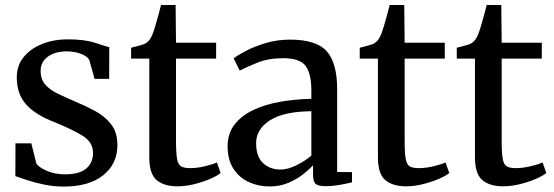

<svg xmlns="http://www.w3.org/2000/svg" viewBox="-20 -712 2145 744"><path d="M101.5 -156.5 120.5 -79.5Q129 -64 161 -50.2Q193 -36.5 230.5 -36.5Q288.5 -36.5 314.5 -59.2Q340.5 -82 340.5 -119Q340.5 -160.5 301.5 -185Q262.5 -209.5 191.5 -238.5Q119 -266 82 -306.5Q45 -347 45 -412.5Q45 -457.5 71.2 -490.2Q97.5 -523 142.2 -541.2Q187 -559.5 243 -559.5Q307 -559.5 346 -546.8Q385 -534 403.5 -529L403 -406.5H346.5L326 -479.5Q319 -493.5 294.8 -503Q270.5 -512.5 239.5 -513Q195 -513 166.2 -493Q137.5 -473 137.5 -437.5Q137.5 -404 155.8 -383.8Q174 -363.5 203 -349.5Q232 -335.5 264.5 -321.5Q308 -303.5 347 -282.8Q386 -262 410.5 -230.5Q435 -199 435 -150Q435 -77 380 -33Q325 11 226.5 11Q189 11 152.2 3.5Q115.5 -4 85.8 -13.8Q56 -23.5 39.5 -29.5L40 -156.5Z M667.5 10Q615.5 10 587 -14.2Q558.5 -38.5 558.5 -102V-485H488V-527Q502 -531 520.5 -535.5Q539 -540 546.5 -545.5Q556 -552 561.5 -560.5Q567 -569 572.5 -583Q577 -595 583.2 -616.2Q589.5 -637.5 595.2 -658.8Q601 -680 604 -692.5H660.5L662 -546.5H817.5V-485H662V-168Q662 -118.5 666.2 -95.8Q670.5 -73 682.5 -66.8Q694.5 -60.5 717.5 -60.5Q743.5 -60.5 774 -67.8Q804.5 -75 820.5 -82.5L835 -41.5Q820 -29.5 792 -17.8Q764 -6 731 2Q698 10 667.5 10Z M862 -145.5Q862 -195.5 889.5 -230.2Q917 -265 963.2 -286.5Q1009.5 -308 1067.5 -318Q1125.5 -328 1186.5 -329V-361.5Q1186.5 -426 1164.5 -456.2Q1142.5 -486.5 1077 -486.5Q1020 -486.5 977 -469Q934 -451.5 909 -438.5L885.5 -485.5Q897 -495.5 929.5 -513Q962 -530.5 1007.5 -544.5Q1053 -558.5 1104 -558.5Q1205.5 -558.5 1246 -513.5Q1286.5 -468.5 1286.5 -365.5V-45.5L1344 -45V-5.5Q1327.5 -1 1297.5 4.2Q1267.5 9.5 1242 9.5Q1215.5 9.5 1204.2 1.5Q1193 -6.5 1193 -35.5V-71.5Q1181 -58 1157.2 -38.8Q1133.5 -19.5 1099.8 -4.5Q1066 10.5 1024.5 10.5Q981.5 10.5 944.2 -6.5Q907 -23.5 884.5 -58.2Q862 -93 862 -145.5ZM1067 -55Q1095 -55 1128 -71.2Q1161 -87.5 1186.5 -109V-281Q1079.5 -280 1026 -245.8Q972.5 -211.5 972.5 -157.5Q972.5 -104.5 999.5 -79.8Q1026.5 -55 1067 -55Z M1553.5 10Q1501.5 10 1473 -14.2Q1444.5 -38.5 1444.5 -102V-485H1374V-527Q1388 -531 1406.5 -535.5Q1425 -540 1432.5 -545.5Q1442 -552 1447.5 -560.5Q1453 -569 1458.5 -583Q1463 -595 1469.2 -616.2Q1475.5 -637.5 1481.2 -658.8Q1487 -680 1490 -692.5H1546.5L1548 -546.5H1703.5V-485H1548V-168Q1548 -118.5 1552.2 -95.8Q1556.5 -73 1568.5 -66.8Q1580.5 -60.5 1603.5 -60.5Q1629.5 -60.5 1660 -67.8Q1690.5 -75 1706.5 -82.5L1721 -41.5Q1706 -29.5 1678 -17.8Q1650 -6 1617 2Q1584 10 1553.5 10Z M1929.5 10Q1877.5 10 1849 -14.2Q1820.5 -38.5 1820.5 -102V-485H1750V-527Q1764 -531 1782.5 -535.5Q1801 -540 1808.5 -545.5Q1818 -552 1823.5 -560.5Q1829 -569 1834.5 -583Q1839 -595 1845.2 -616.2Q1851.5 -637.5 1857.2 -658.8Q1863 -680 1866 -692.5H1922.5L1924 -546.5H2079.5V-485H1924V-168Q1924 -118.5 1928.2 -95.8Q1932.5 -73 1944.5 -66.8Q1956.5 -60.5 1979.5 -60.5Q2005.5 -60.5 2036 -67.8Q2066.5 -75 2082.5 -82.5L2097 -41.5Q2082 -29.5 2054 -17.8Q2026 -6 1993 2Q1960 10 1929.5 10Z"/></svg>

Font: Merriweather Text
Style: Regular
Weight: 400
Designer: Eben Sorkin
Foundry: Eben Sorkin
Version: Version 2.100; ttfautohint (v1.7.19-72a1) -l 8 -r 50 -G 200 